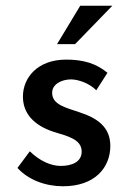

<svg xmlns="http://www.w3.org/2000/svg" viewBox="-20 -641 454 670"><path d="M372 -621H260L179 -487H242ZM200 9C311 9 365 -56 365 -132C365 -198 319 -229 258 -249C212 -265 161 -275 162 -318C162 -346 193 -364 229 -364C256 -363 292 -350 316 -326L355 -387C315 -420 270 -433 211 -433C110 -433 60 -369 60 -304C60 -246 97 -204 167 -181C216 -166 265 -155 265 -112C265 -76 231 -62 192 -62C158 -62 119 -79 84 -113L41 -55C79 -13 139 9 200 9Z"/></svg>

Font: Reem Kufi
Style: Regular
Weight: 400
Designer: Khaled Hosny
Version: Version 0.007